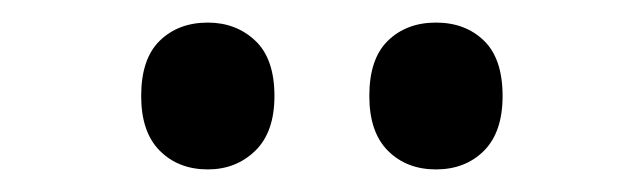

<svg xmlns="http://www.w3.org/2000/svg" viewBox="-20 -770 570 170"><path d="M366 -620Q340 -620 323.5 -636.5Q307 -653 307 -685Q307 -718 323.5 -734Q340 -750 366 -750Q392 -750 408.5 -734Q425 -718 425 -685Q425 -653 408.5 -636.5Q392 -620 366 -620ZM164 -620Q138 -620 121.5 -636.5Q105 -653 105 -685Q105 -718 121.5 -734Q138 -750 164 -750Q189 -750 206 -734Q223 -718 223 -685Q223 -653 206 -636.5Q189 -620 164 -620Z"/></svg>

Font: Noto Sans Mono Condensed SemiBold
Style: Regular
Weight: 600
Width: 3
Designer: Monotype Design Team
Foundry: Monotype Imaging Inc.
Version: Version 2.014